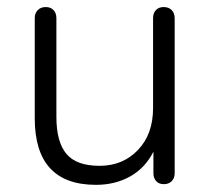

<svg xmlns="http://www.w3.org/2000/svg" viewBox="-20 -515 593 542"><path d="M251 6.8Q78.1 6.8 78.1 -181.2V-463.9Q78.1 -478 86.7 -486.6Q95.2 -495.1 109.1 -495.1Q123 -495.1 131.1 -486.6Q139.2 -478 139.2 -463.9V-185.1Q139.2 -114.3 167.5 -80.6Q195.8 -46.9 261.2 -46.9Q326.7 -46.9 369.4 -91.6Q412.1 -136.2 412.1 -210V-463.9Q412.1 -478 420.2 -486.6Q428.2 -495.1 442.1 -495.1Q456.1 -495.1 464.6 -486.6Q473.1 -478 473.1 -463.9V-25.9Q473.1 -11.7 464.6 -3.4Q456.1 4.9 442.4 4.9Q428.7 4.9 420.9 -3.7Q413.1 -12.2 413.1 -25.9V-86.9Q390.1 -41 347.7 -17.1Q305.2 6.8 251 6.8Z"/></svg>

Font: Nunito-Light
Style: Regular
Weight: 300
Designer: Vernon Adams
Foundry: newtypography
Version: Version 3.000